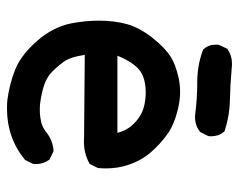

<svg xmlns="http://www.w3.org/2000/svg" viewBox="-86 -580 673 540"><g transform="rotate(90 250.0 -309.5)"><path d="M37.6 -251Q37.6 -261.7 38.1 -272Q41 -317.4 53.2 -347.7Q67.9 -383.3 99.1 -418Q117.7 -439 135.7 -451.2Q159.2 -467.3 199.7 -476.1Q217.8 -480 239.3 -480Q260.7 -480 285.6 -474.1Q330.6 -463.4 357.4 -443.8Q384.3 -424.8 408 -397.5Q431.6 -370.1 443.8 -332.5Q453.1 -304.2 453.1 -272Q453.1 -261.2 452.1 -249L440.4 -225.6L438.5 -224.6Q411.1 -209.5 377 -209.5Q369.6 -209.5 361.8 -210L133.8 -211.9Q140.1 -169.9 153.8 -151.9Q170.9 -129.4 184.1 -117.4Q197.3 -105.5 216.3 -98.6Q235.4 -91.8 259.8 -87.9Q273.9 -85.4 286.4 -85.4Q298.8 -85.4 309.6 -86.9Q334 -89.4 352.5 -104.5Q375 -122.1 402.8 -124H404.8L428.2 -112.8L429.2 -111.3Q440.9 -95.7 440.9 -74.7Q440.9 -71.3 440.4 -66.4L429.2 -43.9Q367.7 6.8 285.6 6.8Q271.5 6.8 261.7 5.9Q215.8 0 175.3 -16.1Q134.3 -32.7 94.7 -77.6Q55.2 -122.6 44.9 -175.3Q37.6 -214.8 37.6 -251ZM240.2 -383.3Q199.2 -383.3 177.2 -366.2Q162.6 -355 149.4 -331.5Q142.1 -318.8 136.2 -303.7H353Q346.2 -332 325.7 -351.6Q301.8 -374.5 272.9 -379.9Q256.8 -383.3 240.2 -383.3ZM118.7 -544.9 117.2 -546.9Q105 -560.5 105 -581.1Q105 -584.5 105.5 -588.9L116.7 -612.8L118.7 -613.8Q135.7 -626 159.2 -626Q165.5 -626 172.9 -625Q216.3 -621.1 260.7 -620.1Q307.1 -619.1 349.6 -604.5L351.1 -602.5Q362.8 -587.9 362.8 -567.4Q362.8 -564.5 362.3 -559.6L351.1 -537.1L349.6 -535.6Q332 -522 308.1 -522Q303.7 -522 300.8 -522.5Q256.3 -528.3 209.5 -528.3Q162.6 -528.3 118.7 -544.9Z"/></g></svg>

Font: Bakudai
Style: Bold
Weight: 700
Version: Version 1.48